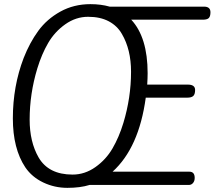

<svg xmlns="http://www.w3.org/2000/svg" viewBox="-20 -892 1035 926"><path d="M692 -539Q692 -516 690 -484H886Q921 -484 921 -458Q921 -438 912.5 -429.5Q904 -421 883 -421H683Q650 -179 523 -64H893Q919 -64 919 -34Q919 -19 911 -9.5Q903 0 891 0H412Q367 14 305 14Q243 14 188.5 -12Q134 -38 102 -85Q42 -175 42 -321Q42 -476 94 -612Q123 -686 164.5 -743Q206 -800 271 -836Q336 -872 416 -872Q467 -872 509 -860H964Q995 -860 995 -833Q995 -813 987 -805Q979 -797 958 -797H613Q692 -712 692 -539ZM330 -50Q389 -50 440 -86Q491 -122 522.5 -176Q554 -230 575 -299Q612 -421 612 -546Q612 -653 568 -728Q546 -767 505 -789Q464 -811 405 -811Q346 -811 295 -775Q244 -739 212.5 -685Q181 -631 160 -562Q123 -440 123 -315Q123 -208 166 -133Q214 -50 330 -50Z"/></svg>

Font: Kite One
Style: Regular
Weight: 400
Designer: Eduardo Rodriguez Tunni
Foundry: Eduardo Rodriguez Tunni
Version: Version 1.001